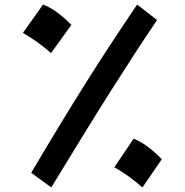

<svg xmlns="http://www.w3.org/2000/svg" viewBox="-20 -818 815 847"><path d="M117.7 -55.7Q184.6 -168.9 243.2 -265.4Q301.8 -361.8 356.7 -449.2Q411.6 -536.6 467.5 -621.8Q523.4 -707 585 -797.9L672.9 -729.5Q623.5 -656.7 575.7 -583.3Q527.8 -509.8 474.1 -425Q420.4 -340.3 355.2 -234.6Q290 -128.9 206.1 8.8ZM169.9 -797.9Q228 -776.4 294.9 -708L205.1 -584Q146.5 -635.3 81.1 -672.9ZM569.3 -206.1Q626.5 -184.6 693.8 -115.7L608.4 8.8Q547.4 -44.9 484.4 -80.1Z"/></svg>

Font: Pinar-DS3-FD Bold
Style: Regular
Weight: 700
Designer: Amin Abedi
Version: Version 3.000